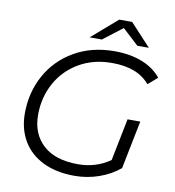

<svg xmlns="http://www.w3.org/2000/svg" viewBox="-94 -965 962 1054"><g transform="rotate(10 386.5 -437.5)"><path d="M137 -289Q137 -184 204.5 -122Q272 -60 399 -60Q500 -60 578 -115L625 -350H696L642 -81Q593 -40 527.5 -17Q462 6 391 6Q290 6 216 -30Q142 -66 103 -132Q64 -198 64 -285Q64 -401 116.5 -497Q169 -593 266 -649.5Q363 -706 491 -706Q579 -706 645.5 -679.5Q712 -653 751 -604L699 -559Q663 -601 611 -620.5Q559 -640 488 -640Q384 -640 304 -593Q224 -546 180.5 -466Q137 -386 137 -289ZM608 -757 518 -840 410 -757H342L485 -881H557L672 -757Z"/></g></svg>

Font: Idrija
Style: Italic
Weight: 400
Italic angle: -11.3°
Designer: Julieta Ulanovsky
Foundry: Julieta Ulanovsky
Version: Version 7.200